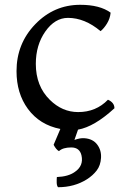

<svg xmlns="http://www.w3.org/2000/svg" viewBox="-20 -532 540 811"><path d="M229 106.4Q216.8 99.6 206.5 79.6L234.9 12.7Q147.5 -4.4 97.7 -72.3Q49.8 -137.7 49.8 -231.4Q49.8 -347.7 128.9 -429.7Q208 -511.7 318.8 -511.7Q401.9 -511.7 447.3 -478.5Q444.8 -453.6 432.1 -432.9Q419.4 -412.1 404.8 -400.4Q337.9 -456.5 267.1 -456.5Q211.9 -456.5 171.4 -398.9Q131.3 -341.8 131.3 -262.2Q131.3 -168.5 190.4 -110.4Q242.7 -58.6 310.1 -58.6Q385.7 -58.6 436 -110.8Q463.4 -98.6 463.4 -74.7Q378.4 3.4 309.6 15.6L294.4 59.1Q318.4 50.3 336.4 51.8Q372.1 54.2 390.4 78.4Q408.7 102.5 406.7 134.8Q404.8 167 388.4 188.2Q372.1 209.5 346.7 225.6Q293.9 258.8 225.1 258.8Q219.7 252.4 219.5 238.8Q219.2 225.1 220.2 215.8Q268.6 213.9 295.9 194.3Q334 168.5 324.2 124.5Q316.4 90.8 281 90.8Q245.6 90.8 229 106.4Z"/></svg>

Font: Trykker
Style: Regular
Weight: 400
Designer: Magnus Gaarde
Foundry: Magnus Gaarde
Version: Version 1.001